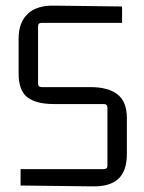

<svg xmlns="http://www.w3.org/2000/svg" viewBox="-20 -658 511 681"><path d="M128 -349H301Q364 -349 397 -323Q430 -297 430 -239V-112Q430 -51 399 -23Q368 5 305 3L53 0V-58H348Q361 -58 361 -70V-276Q361 -289 348 -289H171Q108 -289 77 -313Q46 -337 46 -398V-521Q46 -579 79 -609.5Q112 -640 175 -638L413 -635V-577H128Q115 -577 115 -565V-362Q115 -349 128 -349Z"/></svg>

Font: Gemunu Libre ExtraLight Light
Style: Regular
Weight: 300
Version: Version 1.100